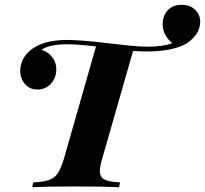

<svg xmlns="http://www.w3.org/2000/svg" viewBox="-20 -778 852 798"><path d="M812 -688Q812 -635 755 -597Q697 -564 587 -564Q571 -564 533 -566L404 -116Q395 -86 395 -67Q395 -42 414 -32Q433 -22 479 -20L475 0Q411 -3 290 -3Q171 -3 114 0L118 -20Q161 -22 184 -30Q207 -38 220 -57.5Q233 -77 245 -116L379 -585Q303 -594 260 -594Q186 -594 152 -571Q179 -563 196.5 -541.5Q214 -520 214 -490Q214 -455 192 -430.5Q170 -406 136 -406Q103 -406 83.5 -429Q64 -452 64 -484Q64 -512 79.5 -538.5Q95 -565 128 -584Q177 -612 260 -612Q316 -612 432 -598Q474 -593 517 -588.5Q560 -584 594 -584Q660 -584 696 -599Q679 -612 667.5 -632.5Q656 -653 656 -678Q656 -712 677 -735Q698 -758 735 -758Q770 -758 791 -737.5Q812 -717 812 -688Z"/></svg>

Font: Playfair Display SC
Style: Bold Italic
Weight: 700
Italic angle: -14°
Designer: Claus Eggers Sørensen
Foundry: Claus Eggers Sørensen
Version: Version 1.200; ttfautohint (v1.6)